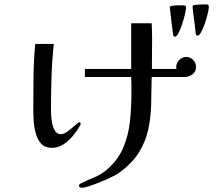

<svg xmlns="http://www.w3.org/2000/svg" viewBox="-20 -825 1040 900"><path d="M358 -246Q358 -241 355 -236Q342 -213 322 -188.5Q302 -164 277 -148Q252 -132 223 -132Q191 -132 173.5 -151Q156 -170 148 -198.5Q140 -227 138 -257Q136 -287 136 -310Q136 -387 137 -464.5Q138 -542 145 -619H232Q224 -543 221.5 -466Q219 -389 219 -312Q219 -300 220 -281Q221 -262 225.5 -242.5Q230 -223 239.5 -209.5Q249 -196 265 -196Q280 -196 298.5 -210Q317 -224 332.5 -238Q348 -252 352 -252Q358 -252 358 -246ZM899 -511Q899 -489 882 -476.5Q865 -464 845 -464H691Q690 -395 688.5 -333.5Q687 -272 674.5 -216Q662 -160 630.5 -109.5Q599 -59 537 -14Q527 -7 503.5 4.5Q480 16 452 27.5Q424 39 400 47Q376 55 364 55Q360 55 355 53Q350 51 350 46Q350 41 354 38Q358 35 362 33Q391 19 420.5 7Q450 -5 475 -25Q531 -71 556.5 -130Q582 -189 589 -255Q596 -321 596 -388Q596 -407 596 -426Q596 -445 595 -464H378V-502H595V-716H691Q692 -697 692.5 -679Q693 -661 693 -643Q693 -608 692.5 -572.5Q692 -537 692 -502H807Q807 -504 806.5 -506.5Q806 -509 806 -511Q806 -529 820 -543.5Q834 -558 853 -558Q872 -558 885.5 -544Q899 -530 899 -511ZM852 -788Q852 -780 847 -758.5Q842 -737 834 -712.5Q826 -688 817 -670.5Q808 -653 800 -653Q795 -653 792 -659Q792 -659 789.5 -677.5Q787 -696 784 -721.5Q781 -747 778.5 -767.5Q776 -788 776 -791Q776 -797 790.5 -798.5Q805 -800 821 -800Q837 -800 842 -800Q852 -800 852 -788ZM959 -792Q959 -784 954 -762.5Q949 -741 941 -717Q933 -693 923.5 -675.5Q914 -658 906 -658Q901 -658 898 -663Q896 -686 893 -708.5Q890 -731 887 -753Q886 -764 884.5 -775Q883 -786 883 -796Q883 -800 892 -801.5Q901 -803 911 -803.5Q921 -804 924 -804Q935 -804 947 -804.5Q959 -805 959 -792Z"/></svg>

Font: Kaisei Opti
Style: Regular
Weight: 400
Designer: Font-Kai, 金井和夫
Foundry: KAZUO KANAI
Version: Version 5.003